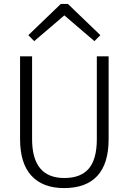

<svg xmlns="http://www.w3.org/2000/svg" viewBox="-20 -941 654 976"><path d="M124 -762.2 289.1 -920.9H325.2L490.2 -762.2L460 -731.9L307.1 -862.8L153.8 -731.9ZM472.2 -233.9V-654.8H532.2V-233.9Q532.2 -109.4 474.9 -47.1Q417.5 15.1 306.2 15.1Q197.3 15.1 139.6 -47.9Q82 -110.8 82 -233.9V-654.8H143.1V-233.9Q143.1 -36.1 307.1 -36.1Q390.6 -36.1 431.4 -84Q472.2 -131.8 472.2 -233.9Z"/></svg>

Font: IntelOne Mono Light
Style: Regular
Weight: 300
Designer: Fred Shallcrass
Foundry: Frere-Jones Type LLC
Version: Version 1.200;hotconv 1.1.0;makeotfexe 2.6.0;FJTRelease1.2